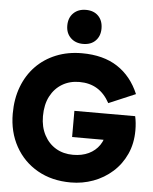

<svg xmlns="http://www.w3.org/2000/svg" viewBox="-61 -981 833 1045"><g transform="rotate(5 355.0 -458.5)"><path d="M365 13Q261 13 183 -31.5Q105 -76 61.5 -154.5Q18 -233 18 -333Q18 -414 43 -480Q68 -546 114 -593.5Q160 -641 224 -667Q288 -693 365 -693Q482 -693 559.5 -642.5Q637 -592 677 -497L531 -435Q503 -486 462 -511Q421 -536 365 -536Q312 -536 271 -511.5Q230 -487 206.5 -442Q183 -397 183 -333Q183 -275 206.5 -230.5Q230 -186 270.5 -162Q311 -138 364 -138Q413 -138 449.5 -155.5Q486 -173 508 -205Q530 -237 535 -283L587 -234H351V-377H683Q687 -360 689 -340Q691 -320 691 -300Q691 -228 664.5 -170Q638 -112 592 -71Q546 -30 487.5 -8.5Q429 13 365 13ZM272 -836Q272 -879 298 -904.5Q324 -930 366 -930Q409 -930 434 -904.5Q459 -879 459 -836Q459 -795 434 -769.5Q409 -744 366 -744Q324 -744 298 -769.5Q272 -795 272 -836Z"/></g></svg>

Font: Gabarito ExtraBold
Style: Regular
Weight: 800
Designer: Leandro Assis / Alvaro Franca / Felipe Casaprima
Foundry: Naipe Foundry
Version: Version 1.000